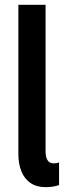

<svg xmlns="http://www.w3.org/2000/svg" viewBox="-20 -772 294 800"><path d="M170.4 7.8Q131.8 7.8 106.7 -9.8Q81.5 -27.3 69.1 -58.3Q56.6 -89.4 56.6 -129.4V-752H169.9V-138.7Q169.9 -128.9 172.4 -118.2Q174.8 -107.4 182.1 -99.4Q189.5 -91.3 204.6 -91.3Q216.8 -91.3 226.1 -95.2V-1Q214.4 3.4 199.5 5.6Q184.6 7.8 170.4 7.8Z"/></svg>

Font: Reddit Sans Condensed SemiBold
Style: Regular
Weight: 600
Designer: Stephen Hutchings
Foundry: Reddit
Version: Version 1.014